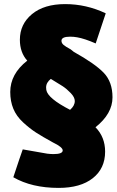

<svg xmlns="http://www.w3.org/2000/svg" viewBox="-20 -737 569 937"><path d="M529 -262Q529 -182 446 -116Q493 -68 493 3Q493 85 433 132.5Q373 180 266 180Q135 180 45 128Q80 22 91 -8Q94 -7 211 13Q229 15 241 15Q286 15 286 -3Q286 -19 238 -42Q187 -70 156 -90Q125 -110 92.5 -140Q60 -170 45 -206.5Q30 -243 30 -288Q30 -376 113 -441Q77 -481 77 -543Q77 -619 136 -668Q195 -717 298 -717Q401 -717 496 -672L447 -525Q392 -549 356 -555Q340 -558 322 -558Q280 -558 280 -538Q280 -527 289.5 -518.5Q299 -510 325 -496L340 -484Q444 -426 486.5 -381.5Q529 -337 529 -262ZM345 -244Q345 -262 325.5 -282.5Q306 -303 285.5 -316.5Q265 -330 228 -352Q205 -334 205 -310Q205 -302 206 -298Q213 -257 322 -201Q345 -221 345 -244Z"/></svg>

Font: Repo
Style: ExtraBlack
Weight: 1000
Designer: Stefan Peev
Foundry: Context Ltd
Version: Version 001.000